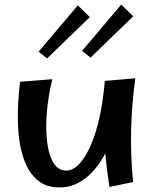

<svg xmlns="http://www.w3.org/2000/svg" viewBox="-20 -808 678 840"><path d="M240.5 12Q184 12 147.8 -16.9Q111.5 -45.8 91.1 -94.4Q70.8 -143 63.5 -203.1Q56.2 -263.2 58.4 -327.4Q60.5 -391.5 68 -450.2L208.8 -461.5Q195 -404.2 188.1 -347.2Q181.2 -290.2 182.5 -239Q183.8 -187.8 193.2 -147.8Q202.8 -107.8 221.6 -84.8Q240.5 -61.8 269.8 -61.8Q300.5 -61.8 328.1 -92.1Q355.8 -122.5 378.6 -176.1Q401.5 -229.8 416.8 -301Q432 -372.2 438.5 -454L492.8 -317.2Q490.5 -276.5 477.8 -231.1Q465 -185.8 443.5 -142.5Q422 -99.2 392 -64.4Q362 -29.5 323.9 -8.8Q285.8 12 240.5 12ZM458.8 10Q448.5 -56.5 442.8 -114.5Q437 -172.5 435 -226.2Q433 -280 434.1 -335.9Q435.2 -391.8 438.5 -454L572 -465.5Q556 -349.2 553.6 -235.8Q551.2 -122.2 562.2 -11.5ZM186 -552.5 149 -582 320.5 -784.5 373 -733.2ZM376 -556 339 -585.5 510.5 -788 563 -736.8Z"/></svg>

Font: Marhey Light
Style: Regular
Weight: 300
Designer: Nur Syamsi & Bustanul Arifin
Foundry: Namelatype
Version: Version 1.000